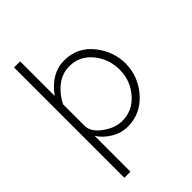

<svg xmlns="http://www.w3.org/2000/svg" viewBox="-266 -816 1136 1136"><g transform="rotate(-45 301.5 -248.5)"><path d="M562 -258Q560 -149 486.5 -67.5Q413 14 308 14Q253 14 204.5 -15Q156 -44 129 -87V213H78V-710H129V-421Q208 -530 317 -530Q426 -530 494 -446Q562 -362 562 -258ZM511 -258Q511 -349 455.5 -416.5Q400 -484 315 -484Q254 -484 206 -446.5Q158 -409 129 -351V-171Q129 -119 189 -76Q249 -33 307 -33Q394 -33 452.5 -101Q511 -169 511 -258Z"/></g></svg>

Font: Raleway
Style: Light
Weight: 300
Designer: Matt McInerney, Pablo Impallari, Rodrigo Fuenzalida
Foundry: Matt McInerney, Pablo Impallari, Rodrigo Fuenzalida
Version: Version 3.000